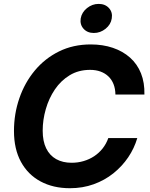

<svg xmlns="http://www.w3.org/2000/svg" viewBox="-20 -969 778 999"><path d="M343.8 10.3Q256.8 10.3 191.2 -24.9Q125.5 -60.1 89.1 -126.7Q52.7 -193.4 52.7 -287.6Q52.7 -376.5 80.6 -457.5Q108.4 -538.6 160.9 -601.8Q213.4 -665 287.1 -701.4Q360.8 -737.8 452.1 -737.8Q515.1 -737.8 567.1 -720.2Q619.1 -702.6 656.7 -669.2Q694.3 -635.7 713.6 -587.4Q732.9 -539.1 731.4 -477.1H580.6Q580.1 -507.3 570.8 -531Q561.5 -554.7 544.2 -571.3Q526.9 -587.9 502.9 -596.7Q479 -605.5 448.7 -605.5Q388.7 -605.5 342.8 -577.6Q296.9 -549.8 265.6 -503.7Q234.4 -457.5 218.3 -401.4Q202.1 -345.2 202.1 -289.1Q202.1 -234.4 220.2 -197.3Q238.3 -160.2 272.2 -141.1Q306.2 -122.1 352.5 -122.1Q385.3 -122.1 415 -130.9Q444.8 -139.6 470 -156.2Q495.1 -172.9 513.9 -196.5Q532.7 -220.2 543.5 -250.5H694.3Q678.7 -197.3 647 -150.4Q615.2 -103.5 569.8 -67.1Q524.4 -30.8 467.3 -10.3Q410.2 10.3 343.8 10.3ZM468.3 -797.4Q434.6 -797.4 414.8 -819.3Q395 -841.3 399.9 -873Q405.3 -904.8 432.6 -926.8Q460 -948.7 493.2 -948.7Q527.3 -948.7 547.1 -926.8Q566.9 -904.8 561.5 -873Q556.6 -841.3 529.3 -819.3Q502 -797.4 468.3 -797.4Z"/></svg>

Font: Inter 18pt
Style: Bold Italic
Weight: 700
Italic angle: -9.3988°
Designer: Rasmus Andersson
Foundry: rsms
Version: Version 4.001;git-66647c0bb